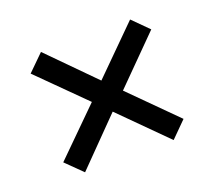

<svg xmlns="http://www.w3.org/2000/svg" viewBox="-84 -684 740 662"><g transform="rotate(-20 286.0 -353.0)"><path d="M450 -574 507 -517 343 -352 506 -189 449 -132 285 -296 124 -132 65 -190 229 -352 64 -516 123 -574 285 -410Z"/></g></svg>

Font: Noto Sans Tamil Medium
Style: Regular
Weight: 500
Designer: Jelle Bosma - Monotype Design Team
Foundry: Monotype Imaging Inc.
Version: Version 2.004; ttfautohint (v1.8.4.7-5d5b)